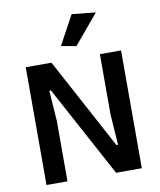

<svg xmlns="http://www.w3.org/2000/svg" viewBox="-92 -919 826 992"><g transform="rotate(-10 321.0 -423.5)"><path d="M269 -694 352 -847 477 -834 348 -680ZM71 -618H206L463 -140L471 -142L460 -301V-618H571V0H436L178 -478L170 -476L181 -316V0H71Z"/></g></svg>

Font: Athiti SemiBold
Style: Regular
Weight: 600
Designer: CadsonDemak Team
Foundry: CadsonDemak
Version: Version 1.033